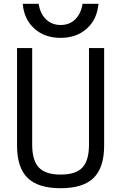

<svg xmlns="http://www.w3.org/2000/svg" viewBox="-20 -984 640 1014"><path d="M300 10Q181 10 125.5 -44.5Q70 -99 70 -215V-730H150V-220Q150 -136 185.5 -99Q221 -62 300 -62Q380 -62 415 -99Q450 -136 450 -220V-730H530V-215Q530 -99 474.5 -44.5Q419 10 300 10ZM300 -784Q216 -784 161.5 -833Q107 -882 100 -964H184Q192 -912 223 -882Q254 -852 300 -852Q347 -852 377.5 -882Q408 -912 416 -964H500Q493 -882 438.5 -833Q384 -784 300 -784Z"/></svg>

Font: M PLUS Code Latin Expanded
Style: Regular
Weight: 400
Width: 7
Designer: Coji Morishita
Foundry: UNDERFOREST DESIGN
Version: Version 1.002; ttfautohint (v1.8.3)